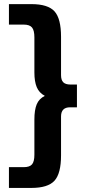

<svg xmlns="http://www.w3.org/2000/svg" viewBox="-20 -779 426 943"><path d="M133.8 -758.8Q215.3 -758.8 247.6 -723.4Q279.8 -688 279.8 -598.1V-410.2Q279.8 -385.7 290.8 -374.8Q301.8 -363.8 326.2 -363.8H357.9V-252H324.2Q279.8 -252 279.8 -207V-16.1Q279.8 73.2 247.6 108.6Q215.3 144 133.8 144H23.9V42H96.2Q125.5 42 137.2 28.3Q148.9 14.6 148.9 -19V-191.9Q148.9 -239.3 160.4 -266.8Q171.9 -294.4 200.2 -308.1Q171.9 -323.2 160.4 -351.1Q148.9 -378.9 148.9 -422.9V-595.2Q148.9 -629.9 137.2 -644Q125.5 -658.2 96.2 -658.2H23.9V-758.8Z"/></svg>

Font: SUSE
Style: Bold
Weight: 700
Designer: Rene Bieder
Foundry: SUSE
Version: Version 1.000